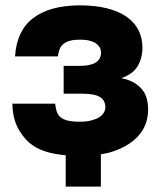

<svg xmlns="http://www.w3.org/2000/svg" viewBox="-20 -563 597 708"><path d="M352 125V6Q360.2 5 367.1 3.2Q374 1.5 380.8 0.3Q451.3 -19.7 488.8 -60.4Q526.2 -101.2 526.2 -158.7Q526.2 -178.5 521.7 -197.2Q517.2 -215.8 505.6 -231Q494 -246.2 475 -257.6Q456 -269 427.3 -275Q469.3 -288.8 487.3 -318.7Q505.2 -348.7 505.2 -386.7Q505.2 -423.2 490.4 -452.3Q475.7 -481.3 446.1 -501.6Q416.5 -521.8 373.9 -532.5Q331.3 -543.2 274.5 -543.2Q218.8 -543.2 175.4 -531.2Q132 -519.2 101.7 -495.8Q71.5 -472.5 55 -437.5Q38.5 -402.5 35.5 -355H193.2Q195.5 -370.3 199.7 -381.3Q203.8 -392.3 213.8 -400.7Q223.8 -409.2 238.9 -413Q254 -416.8 274.5 -416.8Q295 -416.8 309.3 -413.3Q323.5 -409.8 333.2 -403.3Q342.8 -396.8 347.7 -388.1Q352.5 -379.3 352.5 -369Q352.5 -344.5 332.7 -332.3Q313 -320.2 275.2 -320.2H214.7V-217.5H283.3Q328.7 -217.5 348.6 -205.2Q368.5 -192.8 368.5 -166.7Q368.5 -157.3 362.6 -147.4Q356.7 -137.5 345.7 -130.6Q334.8 -123.7 316.9 -118.9Q299 -114.2 273.8 -114.2Q245.2 -114.2 228 -118.8Q210.8 -123.5 201.5 -132.3Q192.2 -141.2 188.8 -153Q185.5 -164.8 183.2 -180.7H25.5Q26.3 -133 42.8 -97.7Q59.2 -62.5 87.8 -36.8Q111.3 -16.7 144.1 -5.6Q176.8 5.5 222.3 9.5V125Z"/></svg>

Font: Golos Text VF
Style: Regular
Weight: 400
Designer: A.Korolkova, Vitaly Kuzmin
Foundry: ParaType Ltd
Version: Version 2.005